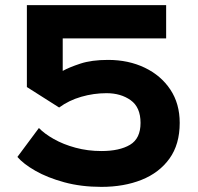

<svg xmlns="http://www.w3.org/2000/svg" viewBox="-20 -720 772 750"><path d="M682 -240Q682 -156 642 -100.5Q602 -45 533 -17.5Q464 10 376 10Q297 10 231 -8Q165 -26 118 -53Q71 -80 48 -107L132 -220Q153 -198 190 -177Q227 -156 275 -143Q323 -130 376 -130Q447 -130 488 -154.5Q529 -179 529 -240Q529 -301 490.5 -328.5Q452 -356 396 -356Q346 -356 297.5 -342Q249 -328 211 -300L85 -380V-700H629V-570H225V-443Q250 -457 294 -471.5Q338 -486 402 -486Q482 -486 545.5 -455.5Q609 -425 645.5 -370Q682 -315 682 -240Z"/></svg>

Font: Copperplate Sans CC
Style: Bold
Weight: 700
Designer: indestructible type*
Foundry: Cowboy Collective
Version: Version 1.000